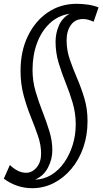

<svg xmlns="http://www.w3.org/2000/svg" viewBox="-43 -769 539 1009"><path d="M9 98Q27 116 49 127.5Q71 139 94 139Q126 139 149.5 111Q173 83 173 38Q173 -7 156.5 -55Q140 -103 118.5 -156Q97 -209 81 -268.5Q65 -328 65 -397Q65 -500 103.5 -579.5Q142 -659 208.5 -704Q275 -749 360 -749Q388 -749 419.5 -744.5Q451 -740 475 -730L449 -655Q435 -661 421.5 -665Q408 -669 393 -669Q352 -669 329.5 -637.5Q307 -606 307 -557Q307 -505 324 -456Q341 -407 362.5 -357Q384 -307 400.5 -252Q417 -197 417 -133Q417 -57 394.5 7Q372 71 331.5 119Q291 167 238.5 193.5Q186 220 126 220Q45 220 -23 170ZM323 -697Q261 -687 217.5 -645.5Q174 -604 151 -541Q128 -478 128 -402Q128 -343 144 -288.5Q160 -234 180.5 -182Q201 -130 216.5 -79.5Q232 -29 232 21Q232 68 209 112Q186 156 141 175Q187 174 226.5 150Q266 126 294.5 85Q323 44 339 -7.5Q355 -59 355 -115Q355 -174 339 -228Q323 -282 302 -334Q281 -386 265 -439Q249 -492 249 -550Q249 -594 266.5 -634.5Q284 -675 323 -697Z"/></svg>

Font: Georama
Style: Italic
Weight: 400
Italic angle: -9°
Designer: Jean-Baptiste Levee
Foundry: Production Type
Version: Version 1.000